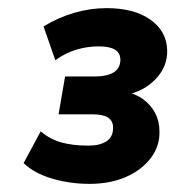

<svg xmlns="http://www.w3.org/2000/svg" viewBox="-20 -729 431 472"><path d="M200 -277Q152 -277 108 -290Q64 -303 38 -328L80 -406Q104 -386 132 -378.5Q160 -371 198 -371Q225 -371 241.5 -381.5Q258 -392 258 -415Q258 -432 245.5 -440Q233 -448 207 -448H124L140 -541H213Q242 -541 258.5 -550.5Q275 -560 276 -581Q276 -599 262.5 -607Q249 -615 223 -615Q195 -615 168 -607Q141 -599 116 -581L87 -664Q123 -686 162.5 -697.5Q202 -709 242 -709Q310 -709 350 -680.5Q390 -652 391 -605Q392 -565 362 -534Q332 -503 286 -495V-504Q313 -499 332 -485Q351 -471 361.5 -451Q372 -431 372 -406Q373 -369 350 -339.5Q327 -310 288.5 -293.5Q250 -277 200 -277Z"/></svg>

Font: Nunito Sans 12pt ExtraBold
Style: Italic
Weight: 800
Italic angle: -9°
Designer: Vernon Adams
Foundry: Vernon Adams
Version: Version 3.101;gftools[0.9.27]